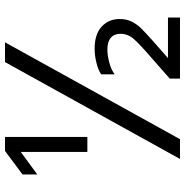

<svg xmlns="http://www.w3.org/2000/svg" viewBox="-6 -733 739 767"><g transform="rotate(-90 363.5 -349.5)"><path d="M140 -636 50 -570V-629L144 -699H200V-370H140ZM499 -699H578L191 0H112ZM433 -41 515 -113Q572 -162 592 -185.5Q612 -209 612 -238Q612 -263 596 -276.5Q580 -290 549 -290Q526 -290 497.5 -282.5Q469 -275 450 -261V-315Q468 -327 497 -334Q526 -341 552 -341Q610 -341 640.5 -313Q671 -285 671 -241Q671 -214 661 -193.5Q651 -173 634 -155.5Q617 -138 582 -107L515 -48H677V0H433Z"/></g></svg>

Font: Prompt Light
Style: Regular
Weight: 300
Designer: Katatrad Team
Foundry: CadsonDemak
Version: Version 1.001